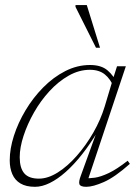

<svg xmlns="http://www.w3.org/2000/svg" viewBox="-20 -710 538 740"><path d="M291.5 -33 353 -202.5H356Q327 -154 296 -114.8Q265 -75.5 233.5 -47.5Q202 -19.5 172 -4.8Q142 10 115 10Q80.5 10 59 -2.8Q37.5 -15.5 27.5 -38.8Q17.5 -62 17.5 -92Q17.5 -136.5 33.5 -186.5Q49.5 -236.5 78.5 -285Q107.5 -333.5 146.5 -373Q185.5 -412.5 231.5 -436Q277.5 -459.5 327 -459.5Q370 -459.5 394.2 -439Q418.5 -418.5 433.5 -385L419.5 -372Q406 -405.5 384 -423.2Q362 -441 326.5 -441Q284.5 -441 244.8 -418.5Q205 -396 170.8 -358.8Q136.5 -321.5 111 -276.5Q85.5 -231.5 70.8 -186.5Q56 -141.5 56 -104Q56 -62.5 73.5 -42Q91 -21.5 130 -21.5Q165 -21.5 203 -45.5Q241 -69.5 276.2 -109.8Q311.5 -150 339.8 -199.2Q368 -248.5 383.5 -299.5L414 -401L431 -454.5H465L316.5 -10L305.5 -23.5Q323 -22 345.8 -25.2Q368.5 -28.5 399.5 -43.2Q430.5 -58 472 -90.5L480.5 -78.5Q422.5 -27 380.5 -8.5Q338.5 10 312.5 10Q290 10 286.2 0.2Q282.5 -9.5 291.5 -33ZM365.5 -526H350L271 -683.5V-690.5H314.5Z"/></svg>

Font: Newsreader ExtraLight
Style: Italic
Weight: 250
Italic angle: -17°
Designer: Hugues Gentile
Foundry: Production Type
Version: Version 1.003